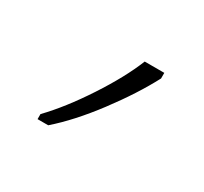

<svg xmlns="http://www.w3.org/2000/svg" viewBox="-53 -783 315 297"><g transform="rotate(30 104.0 -634.0)"><path d="M36 -563V-554H55Q86 -581 118 -623.5Q150 -666 170 -704V-714H135Q121 -679 92.5 -635.5Q64 -592 36 -563Z"/></g></svg>

Font: Noto Sans Display Thin
Style: Regular
Weight: 250
Designer: Monotype Design Team
Foundry: Monotype Imaging Inc.
Version: Version 1.900